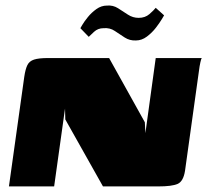

<svg xmlns="http://www.w3.org/2000/svg" viewBox="-20 -668 746 688"><path d="M12 0 67 -393Q71 -420 78 -434.5Q85 -449 102 -454.5Q119 -460 152 -460H371L499 -230L501 -191L538 -460H703Q701 -458 698 -444.5Q695 -431 693 -414.5Q691 -398 689 -386L643 -56Q637 -18 616.5 -9Q596 0 547 0H349L214 -240L213 -279L174 0ZM467 -523Q445 -522 427 -533.5Q409 -545 391.5 -557Q374 -569 351 -567Q331 -567 317 -554Q303 -541 298 -536L268 -567Q268 -567 275 -579Q282 -591 295 -607Q308 -623 325.5 -635.5Q343 -648 363 -648Q385 -650 403 -638.5Q421 -627 438.5 -615.5Q456 -604 477 -604Q500 -604 515.5 -617.5Q531 -631 538 -640L568 -613Q568 -613 560 -599.5Q552 -586 538.5 -568.5Q525 -551 506.5 -537Q488 -523 467 -523Z"/></svg>

Font: Genos Thin Black
Style: Italic
Weight: 900
Italic angle: -8°
Version: Version 1.010